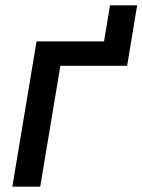

<svg xmlns="http://www.w3.org/2000/svg" viewBox="-20 -701 535 721"><path d="M495 -681.1 457.4 -453.8H206.7L131 0H26.3L117.2 -545.5H370.7L393.1 -681.1Z"/></svg>

Font: Karasuma Gothic
Style: Medium Italic
Weight: 500
Italic angle: 9.39998°
Designer: Rasmus Andersson / Ryoko Nishizuka
Foundry: Genbu
Version: Version 1.00